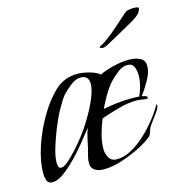

<svg xmlns="http://www.w3.org/2000/svg" viewBox="-86 -612 666 697"><g transform="rotate(-15 247.5 -264.0)"><path d="M222 5Q201 5 187.5 -3.5Q174 -12 174 -31Q174 -42 177 -54.5Q180 -67 184 -81Q188 -99 192 -118Q196 -137 203 -156Q187 -135 165 -108Q143 -81 118.5 -56Q94 -31 71 -14.5Q48 2 29 2Q13 2 8.5 -10.5Q4 -23 4 -36Q4 -83 22 -137Q40 -191 69 -240.5Q98 -290 132 -322Q168 -355 217 -355Q237 -355 262 -348Q287 -341 300 -330Q313 -338 346.5 -347Q380 -356 411 -356Q435 -356 452.5 -347.5Q470 -339 470 -316Q470 -293 453 -263.5Q436 -234 422 -216Q426 -215 434 -213Q442 -211 442 -205Q442 -202 437 -202Q428 -202 419 -204Q410 -206 401 -206Q367 -206 331.5 -196Q296 -186 264 -175Q254 -151 246 -122Q238 -93 238 -67Q238 -49 247 -33.5Q256 -18 276 -18Q303 -18 331.5 -33.5Q360 -49 386 -73.5Q412 -98 433 -125Q454 -152 466 -174Q468 -173 468 -170Q468 -161 457 -145.5Q446 -130 434.5 -115Q423 -100 421 -93Q419 -86 417 -81Q415 -76 412 -70Q398 -56 364 -38Q330 -20 291.5 -7.5Q253 5 222 5ZM73 -41Q84 -41 100.5 -55.5Q117 -70 135.5 -90.5Q154 -111 168.5 -130Q183 -149 189 -158Q201 -176 216.5 -203Q232 -230 243.5 -259Q255 -288 255 -308Q255 -339 224 -339Q206 -339 186 -323Q166 -307 154 -294Q141 -278 124.5 -248Q108 -218 94 -183Q80 -148 70.5 -116Q61 -84 61 -63Q61 -57 63 -49Q65 -41 73 -41ZM277 -207Q303 -212 329 -215Q355 -218 381 -218Q389 -218 397 -218Q405 -218 413 -217Q421 -234 426 -254Q431 -274 431 -293Q431 -309 425 -324Q419 -339 400 -339Q381 -339 361.5 -323Q342 -307 330 -294Q314 -275 301 -252.5Q288 -230 277 -207ZM331 -422Q326 -422 322 -424.5Q318 -427 325 -431Q339 -437 357 -451Q375 -465 393.5 -481Q412 -497 426 -510Q440 -523 446 -527Q450 -530 459 -531.5Q468 -533 477 -533Q495 -533 495 -527Q494 -522 489 -513Q484 -504 460 -489Q458 -488 440.5 -478Q423 -468 400.5 -455.5Q378 -443 359.5 -433Q341 -423 338 -423Q336 -422 331 -422Z"/></g></svg>

Font: Beau Rivage
Style: Regular
Weight: 400
Designer: Robert E. Leuschke
Foundry: Robert E. Leuschke
Version: Version 1.010; ttfautohint (v1.8.3)